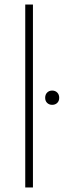

<svg xmlns="http://www.w3.org/2000/svg" viewBox="-20 -828 282 848"><path d="M91.5 0V-808H125.5V0ZM210.5 -365Q197 -365 188.2 -373.5Q179.5 -382 179.5 -396Q179.5 -410.5 188.2 -419.2Q197 -428 210.5 -428Q224 -428 232.8 -419.2Q241.5 -410.5 241.5 -396Q241.5 -382 232.8 -373.5Q224 -365 210.5 -365Z"/></svg>

Font: Encode Sans Semi Expanded Thin
Style: Regular
Weight: 100
Width: 6
Designer: Multiple Designers
Foundry: Impallari Type
Version: Version 3.000; ttfautohint (v1.8.3) -l 8 -r 50 -G 200 -x 14 